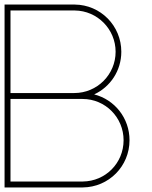

<svg xmlns="http://www.w3.org/2000/svg" viewBox="-20 -821 668 842"><path d="M308 -775C407 -774 487 -693 487 -594C487 -494 406 -413 306 -413H26V-775ZM342 -387C442 -387 522 -306 522 -206C522 -106 443 -26 343 -25H26V-387ZM308 -801H0V1H343C457 0 548 -92 548 -206C548 -303 483 -384 393 -407C464 -440 512 -511 512 -594C512 -708 421 -800 308 -801Z"/></svg>

Font: MintSans
Style: ExtraLight
Weight: 200
Version: Version 1.0